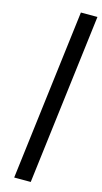

<svg xmlns="http://www.w3.org/2000/svg" viewBox="-149 -793 576 1087"><g transform="rotate(15 139.0 -250.0)"><path d="M58 250H155L278 -750H181Z"/></g></svg>

Font: Falling Sky
Style: SeBdObl
Weight: 600
Designer: Paul D. Hunt
Foundry: Adobe Systems Incorporated
Version: Version 1.02